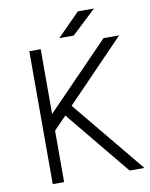

<svg xmlns="http://www.w3.org/2000/svg" viewBox="-93 -928 780 996"><g transform="rotate(-10 296.5 -430.0)"><path d="M103 0H163V-271L229 -339L508 0H586L270 -383L576 -700H494L163 -359V-700H103ZM268 -740H344L472 -860H387Z"/></g></svg>

Font: Unageo Variable
Style: Regular
Weight: 300
Designer: Richard Sepsi
Foundry: Richard Sepsi
Version: Version 2.200